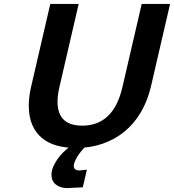

<svg xmlns="http://www.w3.org/2000/svg" viewBox="-20 -742 889 981"><path d="M127 -203Q127 -248 139 -299L237 -722H382L284 -299Q279 -278 276.5 -259Q274 -240 274 -222Q274 -100 400 -100Q561 -100 606 -299L704 -722H849L751 -299Q734 -227 700 -169Q666 -111 617 -70.5Q568 -30 505 -8Q442 14 368 14Q314 14 269.5 1.5Q225 -11 193.5 -37.5Q162 -64 144.5 -105Q127 -146 127 -203ZM243 151Q243 131 251.5 111Q260 91 273 72Q286 53 302.5 37Q319 21 334 9L358 -10H436Q425 -2 411 12.5Q397 27 385 43.5Q373 60 365 77Q357 94 357 106Q357 128 385 129L424 125L403 215L323 219Q288 219 265.5 201Q243 183 243 151Z"/></svg>

Font: Perun
Style: Bold Italic
Weight: 700
Italic angle: -12°
Foundry: Copyright (c) Stefan Peev, Context Ltd, 2016
Version: Version 1.027